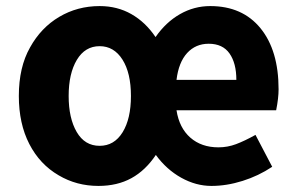

<svg xmlns="http://www.w3.org/2000/svg" viewBox="-20 -598 978 632"><path d="M173 -21Q111 -57 76.5 -124Q42 -191 42 -282Q42 -377 79 -442Q115 -507 175 -542.5Q235 -578 308 -578Q366 -578 412.5 -551.5Q459 -525 492 -476Q526 -525 572.5 -551.5Q619 -578 672 -578Q778 -578 837.5 -505Q897 -432 897 -304Q897 -275 889 -235H561Q570 -177 606.5 -145Q643 -113 699 -113Q729 -113 757 -123.5Q785 -134 821 -154L876 -49Q831 -19 778.5 -2.5Q726 14 676 14Q625 14 576.5 -13Q528 -40 493 -88Q459 -37 412.5 -11.5Q366 14 304 14Q232 14 173 -21ZM411 -282Q411 -358 383 -402Q355 -446 308 -446Q260 -446 233 -401Q206 -356 206 -282Q206 -209 232.5 -163.5Q259 -118 308 -118Q356 -118 383.5 -162.5Q411 -207 411 -282ZM667 -454Q624 -454 596 -423.5Q568 -393 561 -335H758Q758 -390 735.5 -422Q713 -454 667 -454Z"/></svg>

Font: Merged Yaku Han JP ExtraBold
Style: Regular
Weight: 800
Designer: Ryoko NISHIZUKA 西塚涼子 (kana, bopomofo & ideographs); Paul D. Hunt (Latin, Greek & Cyrillic); Sandoll Communications 산돌커뮤니
Foundry: Adobe
Version: Version 2.004